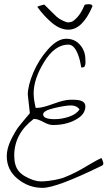

<svg xmlns="http://www.w3.org/2000/svg" viewBox="-20 -908 519 928"><path d="M336.9 -425.8Q392.6 -425.8 392.6 -394Q392.6 -362.3 362.3 -339.8Q311.5 -303.7 235.4 -303.7Q216.8 -303.7 189.5 -318.4Q162.1 -333 147.5 -333H142.6Q48.8 -261.7 48.8 -156.2Q48.8 -107.4 70.3 -81.1Q91.8 -54.7 142.6 -37.1Q162.1 -31.2 178.7 -31.2Q195.3 -31.2 218.8 -34.2Q242.2 -37.1 266.1 -43Q290 -48.8 321.3 -63.5Q352.5 -78.1 373.5 -90.3Q394.5 -102.5 422.9 -119.1Q451.2 -135.7 470.7 -144.5Q479.5 -125 479.5 -117.7Q479.5 -110.4 470.7 -106.4Q252.9 0 186 0Q119.1 0 65.9 -43Q12.7 -85.9 12.7 -153.3Q12.7 -190.4 33.2 -232.4Q53.7 -274.4 71.3 -296.9Q88.9 -319.3 124 -360.4V-364.3L114.3 -450.2Q114.3 -493.2 140.6 -556.2Q167 -619.1 212.4 -669.9Q257.8 -720.7 299.8 -720.7Q341.8 -720.7 367.2 -690.9Q392.6 -661.1 392.6 -621.1Q392.6 -620.1 393.1 -613.3Q393.6 -606.4 393.1 -602.5Q392.6 -598.6 391.6 -593.8Q389.6 -582 377.9 -582H373Q361.3 -651.4 337.9 -678.7Q325.2 -692.4 310.5 -692.4Q245.1 -692.4 193.8 -609.4Q142.6 -526.4 142.6 -457Q142.6 -429.7 152.3 -386.7H161.1Q184.6 -386.7 237.8 -406.2Q291 -425.8 318.4 -425.8Q328.1 -425.8 336.9 -425.8ZM188.5 -355.5Q188.5 -332 244.1 -332Q278.3 -332 313.5 -343.8Q348.6 -355.5 364.3 -378.9Q350.6 -398.4 323.2 -398.4Q295.9 -398.4 242.2 -385.7Q188.5 -373 188.5 -355.5ZM425.8 -875Q377.9 -764.6 310.5 -764.6Q270.5 -764.6 231.4 -797.4Q192.4 -830.1 160.2 -875Q162.1 -877 176.3 -881.3Q190.4 -885.7 194.3 -885.7L221.7 -858.4Q243.2 -836.9 253.9 -827.1Q264.6 -817.4 282.7 -808.6Q300.8 -799.8 308.6 -799.8Q316.4 -799.8 326.2 -802.7Q335.9 -805.7 354.5 -825.7Q373 -845.7 388.7 -883.8Q392.6 -887.7 409.7 -887.7Q426.8 -887.7 426.8 -877L425.8 -876Z"/></svg>

Font: Dawning of a New Day
Style: Regular
Weight: 400
Designer: Kimberly Geswein
Foundry: Kimberly Geswein
Version: Version 1.002 2010